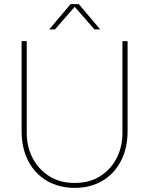

<svg xmlns="http://www.w3.org/2000/svg" viewBox="-20 -900 725 933"><path d="M343 13Q268 13 209.5 -20.5Q151 -54 118 -116.5Q85 -179 85 -264V-700H110V-253Q110 -187 138.5 -132Q167 -77 219 -44Q271 -11 343 -11Q415 -11 467 -44Q519 -77 547 -132Q575 -187 575 -253V-700H600V-264Q600 -179 567 -116.5Q534 -54 476 -20.5Q418 13 343 13ZM219 -757 323 -880H363L467 -757H439L343 -867L247 -757Z"/></svg>

Font: MuseoModerno SemiBold Thin
Style: Regular
Weight: 250
Version: Version 1.001